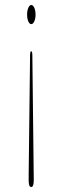

<svg xmlns="http://www.w3.org/2000/svg" viewBox="-20 -594 254 768"><path d="M104.7 154Q99.1 154 96.9 146.5Q94.7 139 94.7 128.5Q94.7 116 94.7 104L100.3 -372.5Q100.5 -389 104.7 -389Q109.2 -389 109.4 -373L114.8 104Q115 110 115 116.5Q115 123 115 128.5Q115 139 112.7 146.5Q110.3 154 104.7 154ZM105.2 -574Q112.2 -574 117.2 -562.8Q122.2 -551.5 122.2 -536Q122.2 -519.5 117.1 -508.5Q112 -497.5 105.2 -497.5Q98 -497.5 93.2 -508.5Q88.4 -519.5 88.4 -536Q88.4 -551.5 93.3 -562.8Q98.2 -574 105.2 -574Z"/></svg>

Font: Fraunces 72pt S050 Thin
Style: Regular
Weight: 100
Version: Version 1.000; ttfautohint (v1.8.3)